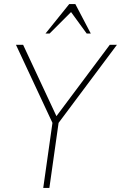

<svg xmlns="http://www.w3.org/2000/svg" viewBox="-20 -919 594 939"><path d="M517 -700H552L266.5 -318L221.5 0H191.5L236.5 -318L58 -700H93L256 -351ZM348.5 -899 424 -755H404L327.5 -860L222.5 -755H202.5L318.5 -899Z"/></svg>

Font: Urbanist Thin
Style: Italic
Weight: 100
Italic angle: -8°
Designer: Corey Hu
Foundry: Corey Hu
Version: Version 1.321; ttfautohint (v1.8.4.7-5d5b)